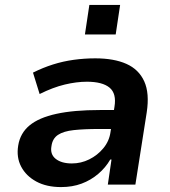

<svg xmlns="http://www.w3.org/2000/svg" viewBox="-20 -750 692 780"><path d="M228 10Q169 10 127.5 -12.5Q86 -35 66 -73Q46 -111 54 -159Q62 -209 100 -240.5Q138 -272 209 -287.5Q280 -303 385 -303H462L451 -226H383Q322 -226 280 -221.5Q238 -217 215.5 -202Q193 -187 189 -156Q183 -123 206.5 -104.5Q230 -86 272 -86Q309 -86 342.5 -102.5Q376 -119 400 -148Q424 -177 429 -214L445 -316Q454 -370 425 -394Q396 -418 333 -418Q291 -418 243 -406.5Q195 -395 141 -368L114 -455Q154 -475 195 -488Q236 -501 279.5 -507Q323 -513 367 -513Q443 -513 493.5 -490.5Q544 -468 566 -419.5Q588 -371 576 -293L530 0H418L433 -102H428Q409 -69 379 -43.5Q349 -18 311.5 -4Q274 10 228 10ZM325 -610 343 -730H468L450 -610Z"/></svg>

Font: Nunito Sans 6pt
Style: Bold Italic
Weight: 700
Italic angle: -9°
Version: Version 3.101;gftools[0.9.27]